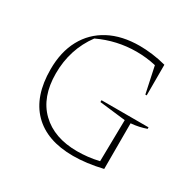

<svg xmlns="http://www.w3.org/2000/svg" viewBox="-144 -815 1003 983"><g transform="rotate(30 357.5 -323.5)"><path d="M400 6Q245 6 162 -78Q79 -162 79 -321Q79 -424 119.5 -498.5Q160 -573 235.5 -613Q311 -653 416 -653Q450 -653 490.5 -648Q531 -643 572 -632V-451H564L531 -606Q475 -619 416 -619Q300 -619 194 -569Q113 -459 113 -316Q113 -177 191.5 -101Q270 -25 406 -25Q436 -25 468 -28.5Q500 -32 534 -40L538 -285L384 -303V-314H662V-305Q642 -298 619.5 -293Q597 -288 572 -286V-16Q478 6 400 6Z"/></g></svg>

Font: Piazzolla SC Thin
Style: Regular
Weight: 100
Designer: Juan Pablo del Peral
Foundry: Huerta Tipografica
Version: Version 1.330